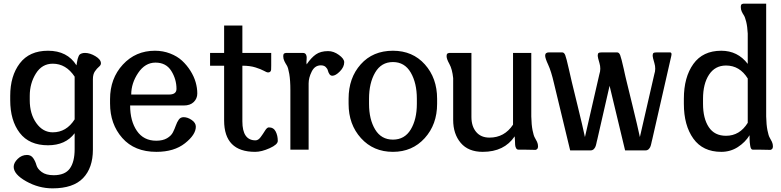

<svg xmlns="http://www.w3.org/2000/svg" viewBox="-20 -820 4279 1052"><path d="M389 -90Q339 -24 243 -24Q140 -24 88 -92Q36 -160 36 -271V-295Q36 -404 88.5 -473Q141 -542 243 -542Q349 -542 399 -462Q400 -468 402 -480Q404 -492 405.5 -497Q407 -502 410 -510Q413 -518 417 -521.5Q421 -525 428.5 -527.5Q436 -530 446 -530Q473 -530 503 -512Q533 -494 533 -473Q533 -463 522 -454Q511 -445 500 -429Q489 -413 489 -386V0Q489 100 435 156Q381 212 268 212Q192 212 123.5 173.5Q55 135 55 94Q55 72 77 50.5Q99 29 128 29Q150 29 162 46.5Q174 64 179.5 84.5Q185 105 208.5 122.5Q232 140 274 140Q336 140 362.5 103.5Q389 67 389 -3ZM269 -471Q210 -471 176.5 -417Q143 -363 143 -295V-271Q143 -196 179 -145.5Q215 -95 269 -95Q344 -95 389 -166V-400Q342 -471 269 -471Z M693 -242Q693 -157 730 -103Q767 -49 836 -49Q872 -49 895 -62.5Q918 -76 927.5 -95Q937 -114 943.5 -132.5Q950 -151 959.5 -164.5Q969 -178 986 -178Q1008 -178 1030.5 -162.5Q1053 -147 1053 -126Q1053 -82 993.5 -35Q934 12 837 12Q717 12 650 -64Q583 -140 583 -253V-277Q583 -390 653 -466Q723 -542 829 -542Q873 -542 912 -527Q951 -512 977.5 -487.5Q1004 -463 1023.5 -432Q1043 -401 1052 -369.5Q1061 -338 1061 -308Q1061 -280 1041.5 -261Q1022 -242 987 -242ZM699 -302H906Q947 -302 947 -333Q947 -386 918.5 -431.5Q890 -477 832 -477Q775 -477 737 -420.5Q699 -364 699 -302Z M1466 -530V-461Q1466 -445 1465.5 -438.5Q1465 -432 1461 -427.5Q1457 -423 1448 -423Q1442 -423 1426 -432Q1410 -441 1380 -450.5Q1350 -460 1308 -460V-155Q1308 -51 1380 -51Q1395 -51 1408 -68.5Q1421 -86 1432 -104Q1443 -122 1453 -122Q1479 -122 1490.5 -99.5Q1502 -77 1502 -48Q1502 -28 1457.5 -8Q1413 12 1378 12Q1208 12 1208 -160V-460H1131V-530H1208V-680H1308V-530Z M1778 -540Q1808 -540 1837 -519Q1866 -498 1866 -479Q1866 -453 1842.5 -429Q1819 -405 1801 -405Q1791 -405 1785 -414Q1779 -423 1776.5 -433.5Q1774 -444 1764.5 -453Q1755 -462 1738 -462Q1705 -462 1688 -428Q1671 -394 1671 -363V0H1571V-326Q1571 -380 1565 -415Q1559 -450 1551.5 -461.5Q1544 -473 1538 -485.5Q1532 -498 1532 -511Q1532 -518 1533.5 -522.5Q1535 -527 1540.5 -528.5Q1546 -530 1547 -530Q1548 -530 1556 -530H1640Q1653 -530 1657.5 -519Q1662 -508 1660 -494Q1658 -480 1660 -467Q1685 -504 1711 -522Q1737 -540 1778 -540Z M1890 -251V-279Q1890 -393 1956.5 -467.5Q2023 -542 2133 -542Q2241 -542 2308 -467Q2375 -392 2375 -279V-251Q2375 -138 2307 -63Q2239 12 2133 12Q2026 12 1958 -63Q1890 -138 1890 -251ZM2264 -251V-279Q2264 -365 2230.5 -422.5Q2197 -480 2133 -480Q2069 -480 2035.5 -422.5Q2002 -365 2002 -279V-251Q2002 -166 2035.5 -110.5Q2069 -55 2133 -55Q2197 -55 2230.5 -110.5Q2264 -166 2264 -251Z M2891 -182Q2892 -136 2898 -106Q2904 -76 2910.5 -65.5Q2917 -55 2922.5 -43Q2928 -31 2928 -18Q2928 -8 2923 -3.5Q2918 1 2915 1Q2912 1 2903 1L2852 0H2821Q2812 0 2807.5 -8.5Q2803 -17 2802.5 -27Q2802 -37 2801.5 -52Q2801 -67 2800 -73Q2743 12 2625 12Q2546 12 2504.5 -37Q2463 -86 2463 -163V-392Q2458 -441 2442.5 -469Q2427 -497 2427 -511Q2427 -518 2428.5 -522.5Q2430 -527 2435.5 -528.5Q2441 -530 2442 -530Q2443 -530 2451 -530H2563V-179Q2563 -128 2589 -97Q2615 -66 2662 -66Q2744 -66 2791 -137V-530H2891Z M3651 -533Q3663 -533 3658 -513L3554 -57Q3553 -53 3551 -45Q3549 -37 3548.5 -33.5Q3548 -30 3546 -23.5Q3544 -17 3542.5 -14Q3541 -11 3538 -7Q3535 -3 3532.5 -1Q3530 1 3526 2.5Q3522 4 3517 4H3405L3320 -350L3253 -57Q3252 -53 3250 -45Q3248 -37 3247.5 -33.5Q3247 -30 3245 -23.5Q3243 -17 3241.5 -14Q3240 -11 3237 -7Q3234 -3 3231.5 -1Q3229 1 3225 2.5Q3221 4 3216 4H3104L3015 -365Q3000 -430 2983.5 -465.5Q2967 -501 2967 -515Q2967 -533 2988 -533H3060Q3071 -533 3077 -518Q3083 -503 3097 -441Q3106 -399 3113 -371Q3116 -358 3144.5 -242Q3173 -126 3185 -69L3264 -413Q3274 -443 3264.5 -474.5Q3255 -506 3255 -514Q3255 -526 3259.5 -529.5Q3264 -533 3279 -533H3361Q3372 -533 3378 -518Q3384 -503 3398 -441Q3401 -428 3402.5 -420Q3404 -412 3407.5 -398Q3411 -384 3414 -371Q3417 -358 3445.5 -242Q3474 -126 3486 -69L3565 -413Q3575 -443 3565.5 -474.5Q3556 -506 3556 -514Q3556 -526 3560.5 -529.5Q3565 -533 3580 -533Z M4178 -182Q4179 -136 4185 -106Q4191 -76 4197.5 -65.5Q4204 -55 4209.5 -43Q4215 -31 4215 -18Q4215 -8 4210 -3.5Q4205 1 4202 1Q4199 1 4190 1L4139 0H4104Q4099 0 4095.5 -5.5Q4092 -11 4090.5 -21.5Q4089 -32 4088 -40.5Q4087 -49 4087 -62.5Q4087 -76 4087 -79Q4063 -40 4022.5 -14Q3982 12 3932 12Q3831 12 3779 -60.5Q3727 -133 3727 -251V-279Q3727 -397 3779 -469.5Q3831 -542 3932 -542Q4022 -542 4077 -470V-636Q4075 -675 4068.5 -701Q4062 -727 4055.5 -736.5Q4049 -746 4044 -757Q4039 -768 4039 -781Q4039 -788 4040.5 -792.5Q4042 -797 4047.5 -798.5Q4053 -800 4054 -800Q4055 -800 4063 -800H4178ZM4077 -147V-390Q4033 -461 3958 -461Q3898 -461 3865 -411Q3832 -361 3832 -279V-251Q3832 -171 3863.5 -123.5Q3895 -76 3958 -76Q4033 -76 4077 -147Z"/></svg>

Font: Coupeur_Texte
Style: Regular
Weight: 400
Designer: Léa Rolland
Version: Version 1.000;PS 001.000;hotconv 1.0.88;makeotf.lib2.5.64775